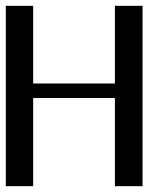

<svg xmlns="http://www.w3.org/2000/svg" viewBox="-20 -640 572 660"><path d="M470 -620V-612V-605V-15V-8V0H462H455H390H383H375V-8V-15V-303H94V-15V-8V0H87H79H15H8H0V-8V-15V-605V-612V-620H8H15H79H87H94V-612V-605V-353H375V-605V-612V-620H383H390H455H462Z"/></svg>

Font: Loyal Sans
Style: Boldv1
Weight: 700
Version: Version 001.000